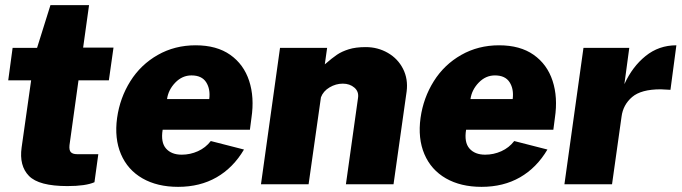

<svg xmlns="http://www.w3.org/2000/svg" viewBox="-20 -716 2648 746"><path d="M285 -404 250 -152Q248 -132 255.5 -124.5Q263 -117 279 -117H362L347 -8Q313 7 242 7Q131 7 92.5 -32.5Q54 -72 64 -143L101 -404H12L29 -530H124L176 -696H326L303 -531H421L403 -404Z M686 -115Q719 -115 749 -128.5Q779 -142 799 -168L928 -135Q886 -64 821.5 -27Q757 10 672 10Q591 10 533.5 -23Q476 -56 450 -117Q424 -178 435 -258Q446 -336 486.5 -400.5Q527 -465 593 -502.5Q659 -540 740 -540Q822 -540 874.5 -503Q927 -466 948 -402Q969 -338 957 -258L951 -212H612Q604 -163 625 -139Q646 -115 686 -115ZM793 -331Q798 -370 781 -396.5Q764 -423 724 -423Q688 -423 661 -395Q634 -367 629 -331Z M1068 -530H1251L1242 -466Q1271 -491 1289.5 -503.5Q1308 -516 1335 -524.5Q1362 -533 1401 -533Q1448 -533 1487 -510.5Q1526 -488 1546 -448.5Q1566 -409 1560 -361L1509 0H1324L1371 -335Q1375 -360 1357 -375.5Q1339 -391 1312 -391Q1285 -391 1260.5 -376.5Q1236 -362 1227 -338L1179 0H994Z M1865 -115Q1898 -115 1928 -128.5Q1958 -142 1978 -168L2107 -135Q2065 -64 2000.5 -27Q1936 10 1851 10Q1770 10 1712.5 -23Q1655 -56 1629 -117Q1603 -178 1614 -258Q1625 -336 1665.5 -400.5Q1706 -465 1772 -502.5Q1838 -540 1919 -540Q2001 -540 2053.5 -503Q2106 -466 2127 -402Q2148 -338 2136 -258L2130 -212H1791Q1783 -163 1804 -139Q1825 -115 1865 -115ZM1972 -331Q1977 -370 1960 -396.5Q1943 -423 1903 -423Q1867 -423 1840 -395Q1813 -367 1808 -331Z M2247 -530H2425L2406 -389Q2437 -457 2488.5 -498.5Q2540 -540 2608 -540L2585 -367Q2557 -369 2547 -369Q2471 -369 2436 -339Q2401 -309 2395 -263L2358 0H2173Z"/></svg>

Font: Morrison ExtraBold
Style: Regular
Weight: 800
Designer: Pablo Impallari, Rodrigo Fuenzalida (Modified by Dan O. Williams)
Version: Version 0.03;June 6, 2019;FontCreator 11.5.0.2425 64-bit; tt